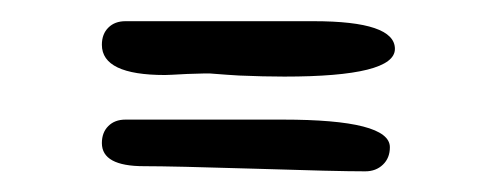

<svg xmlns="http://www.w3.org/2000/svg" viewBox="-20 -446 471 183"><path d="M77.1 -403.3Q77.1 -374.5 137.2 -374.5Q140.6 -374.5 158.2 -375.5L175.3 -376H179.7Q198.7 -374.5 208 -374Q231.4 -373 251 -373Q356.4 -373 356.4 -399.4Q356.4 -425.8 278.8 -425.8H99.6Q89.4 -425.8 83.3 -419.7Q77.1 -413.6 77.1 -403.3ZM77.1 -309.6Q77.1 -287.6 117.2 -287.6Q144.5 -287.6 222.7 -285.2Q300.8 -282.7 328.1 -282.7Q338.4 -282.7 345 -289.1Q351.6 -295.4 351.6 -305.7Q351.6 -332 249.5 -332H99.6Q89.4 -332 83.3 -325.9Q77.1 -319.8 77.1 -309.6Z"/></svg>

Font: Amatica SC
Style: Bold
Weight: 400
Designer: Vernon Adams, Ben Nathan
Foundry: newtypography
Version: Version 2.000